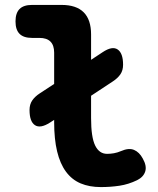

<svg xmlns="http://www.w3.org/2000/svg" viewBox="-20 -750 640 780"><path d="M183 -252Q144 -227 122 -241.5Q100 -256 100 -303Q100 -326 111 -342Q122 -358 142 -371L200 -409V-536Q200 -566 185 -581Q170 -596 140 -596H110Q76 -596 59.5 -612.5Q43 -629 43 -663Q43 -697 59.5 -713.5Q76 -730 110 -730H230Q290 -730 320 -700Q350 -670 350 -610V-507L397 -538Q436 -564 458 -549Q480 -534 480 -487Q480 -464 469 -448Q458 -432 438 -419L350 -361V-270Q350 -193 366.5 -159Q383 -125 415 -125Q429 -125 443 -127.5Q457 -130 471 -136Q503 -150 524.5 -141Q546 -132 560 -106Q577 -76 570 -53.5Q563 -31 537 -18Q502 -1 465.5 4.5Q429 10 390 10Q343 10 307.5 -5Q272 -20 248 -52.5Q224 -85 212 -135Q200 -185 200 -254V-263Z"/></svg>

Font: Maple Mono ExtraBold
Style: Regular
Weight: 800
Monospace: yes
Designer: subframe7536
Version: Version 7.000